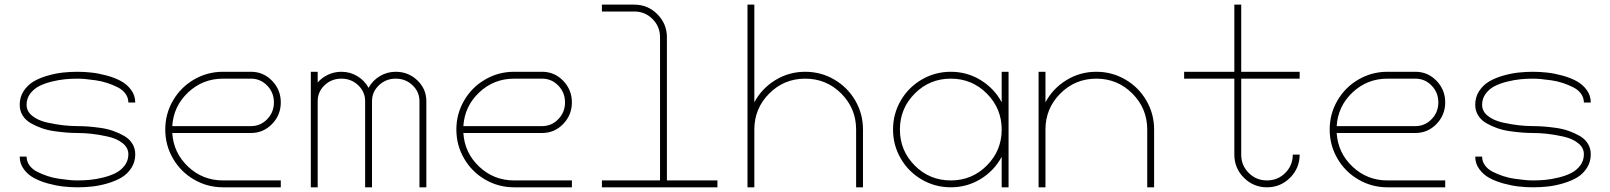

<svg xmlns="http://www.w3.org/2000/svg" viewBox="-20 -798 6861 818"><path d="M526.9 -140.6Q526.9 -168.5 502.4 -188Q478 -207.5 439.7 -216.1Q401.4 -224.6 370.1 -228Q338.9 -231.4 310.1 -231.4Q287.6 -231.4 264.6 -233.2Q241.7 -234.9 212.2 -239Q182.6 -243.2 157.7 -252Q132.8 -260.7 110.8 -273.4Q88.9 -286.1 76.4 -306.2Q64 -326.2 64 -351.6Q64 -384.3 80.6 -409.9Q97.2 -435.5 122.8 -450.7Q148.4 -465.8 182.4 -475.6Q216.3 -485.4 247.3 -488.8Q278.3 -492.2 310.1 -492.2Q339.4 -492.2 370.1 -488.8Q400.9 -485.4 435.1 -476.1Q469.2 -466.8 495.4 -452.6Q521.5 -438.5 538.8 -414.8Q556.2 -391.1 556.2 -361.3H526.9Q526.9 -381.8 514.6 -398.7Q502.4 -415.5 481.7 -426Q460.9 -436.5 437.5 -444.3Q414.1 -452.1 388.4 -455.8Q362.8 -459.5 344 -461.2Q325.2 -462.9 310.1 -462.9Q283.7 -462.9 257.6 -460.4Q231.4 -458 200.7 -450.4Q169.9 -442.9 147 -431.2Q124 -419.4 108.6 -398.9Q93.3 -378.4 93.3 -351.6Q93.3 -323.7 117.7 -304.2Q142.1 -284.7 180.4 -276.1Q218.8 -267.6 250 -264.2Q281.2 -260.7 310.1 -260.7Q332.5 -260.7 355.5 -259Q378.4 -257.3 408 -253.2Q437.5 -249 462.4 -240.2Q487.3 -231.4 509.3 -218.8Q531.2 -206.1 543.7 -186Q556.2 -166 556.2 -140.6Q556.2 -107.9 539.6 -82.3Q522.9 -56.6 497.3 -41.5Q471.7 -26.4 437.7 -16.6Q403.8 -6.8 372.8 -3.4Q341.8 0 310.1 0Q280.8 0 250 -3.4Q219.2 -6.8 185.1 -16.1Q150.9 -25.4 124.8 -39.6Q98.6 -53.7 81.3 -77.4Q64 -101.1 64 -130.9H93.3Q93.3 -110.4 105.5 -93.5Q117.7 -76.7 138.4 -66.2Q159.2 -55.7 182.6 -47.9Q206.1 -40 231.7 -36.4Q257.3 -32.7 276.1 -31Q294.9 -29.3 310.1 -29.3Q336.4 -29.3 362.5 -31.7Q388.7 -34.2 419.4 -41.7Q450.2 -49.3 473.1 -61Q496.1 -72.8 511.5 -93.3Q526.9 -113.8 526.9 -140.6Z M1049.3 -231.4H713.9Q719.2 -146.5 781.5 -87.9Q843.8 -29.3 930.2 -29.3H1176.3V0H930.2Q863.3 0 806.6 -33Q750 -65.9 717 -122.6Q684.1 -179.2 684.1 -246.1Q684.1 -313 717 -369.6Q750 -426.3 806.6 -459.2Q863.3 -492.2 930.2 -492.2H1049.3Q1102.1 -492.2 1139.2 -453.9Q1176.3 -415.5 1176.3 -361.8Q1176.3 -308.1 1139.2 -269.8Q1102.1 -231.4 1049.3 -231.4ZM713.9 -260.7H1049.3Q1089.8 -260.7 1118.4 -290.3Q1147 -319.8 1147 -361.8Q1147 -403.8 1118.4 -433.3Q1089.8 -462.9 1049.3 -462.9H930.2Q843.8 -462.9 781.5 -404.3Q719.2 -345.7 713.9 -260.7Z M1333.5 -446.3Q1351.6 -467.8 1378.2 -480Q1404.8 -492.2 1434.6 -492.2Q1471.7 -492.2 1502.7 -473.4Q1533.7 -454.6 1550.3 -423.8Q1566.9 -454.6 1597.9 -473.4Q1628.9 -492.2 1666 -492.2Q1719.7 -492.2 1758.1 -455.6Q1796.4 -418.9 1796.4 -367.2V0H1767.1V-367.2Q1767.1 -406.7 1737.5 -434.8Q1708 -462.9 1666 -462.9Q1624 -462.9 1594.5 -434.8Q1564.9 -406.7 1564.9 -367.2V0H1535.6V-367.2Q1535.6 -406.7 1506.1 -434.8Q1476.6 -462.9 1434.6 -462.9Q1392.6 -462.9 1363.3 -435.3Q1334 -407.7 1333.5 -368.2V0H1304.2V-492.2H1333.5Z M2289.6 -231.4H1954.1Q1959.5 -146.5 2021.7 -87.9Q2084 -29.3 2170.4 -29.3H2416.5V0H2170.4Q2103.5 0 2046.9 -33Q1990.2 -65.9 1957.3 -122.6Q1924.3 -179.2 1924.3 -246.1Q1924.3 -313 1957.3 -369.6Q1990.2 -426.3 2046.9 -459.2Q2103.5 -492.2 2170.4 -492.2H2289.6Q2342.3 -492.2 2379.4 -453.9Q2416.5 -415.5 2416.5 -361.8Q2416.5 -308.1 2379.4 -269.8Q2342.3 -231.4 2289.6 -231.4ZM1954.1 -260.7H2289.6Q2330.1 -260.7 2358.6 -290.3Q2387.2 -319.8 2387.2 -361.8Q2387.2 -403.8 2358.6 -433.3Q2330.1 -462.9 2289.6 -462.9H2170.4Q2084 -462.9 2021.7 -404.3Q1959.5 -345.7 1954.1 -260.7Z M2792 -639.2Q2792 -685.1 2760 -717Q2728 -749 2682.1 -749H2544.4V-778.3H2682.1Q2739.7 -778.3 2780.5 -737.5Q2821.3 -696.8 2821.3 -639.2V-29.3H3036.6V0H2544.4V-29.3H2792Z M3164.6 -778.3H3193.8V-362.3Q3225.6 -421.4 3283.4 -456.8Q3341.3 -492.2 3410.6 -492.2Q3477.5 -492.2 3534.2 -459.2Q3590.8 -426.3 3623.8 -369.6Q3656.7 -313 3656.7 -246.1V0H3627.4V-246.1Q3627.4 -335.9 3564.2 -399.4Q3501 -462.9 3410.6 -462.9Q3320.3 -462.9 3257.1 -399.4Q3193.8 -335.9 3193.8 -246.1V0H3164.6Z M4030.8 -492.2Q4100.1 -492.2 4158 -456.8Q4215.8 -421.4 4247.6 -362.3V-492.2H4276.9V-246.1V0H4247.6V-129.9Q4215.8 -70.8 4158 -35.4Q4100.1 0 4030.8 0Q3963.9 0 3907.2 -33Q3850.6 -65.9 3817.6 -122.6Q3784.7 -179.2 3784.7 -246.1Q3784.7 -313 3817.6 -369.6Q3850.6 -426.3 3907.2 -459.2Q3963.9 -492.2 4030.8 -492.2ZM4184.3 -399.4Q4121.1 -462.9 4030.8 -462.9Q3940.4 -462.9 3877.2 -399.4Q3814 -335.9 3814 -246.1Q3814 -156.2 3877.2 -92.8Q3940.4 -29.3 4030.8 -29.3Q4121.1 -29.3 4184.3 -92.8Q4247.6 -156.2 4247.6 -246.1Q4247.6 -335.9 4184.3 -399.4Z M4650.9 -492.2Q4717.8 -492.2 4774.4 -459.2Q4831.1 -426.3 4864 -369.6Q4897 -313 4897 -246.1V0H4867.7V-246.1Q4867.7 -335.9 4804.4 -399.4Q4741.2 -462.9 4650.9 -462.9Q4560.5 -462.9 4497.3 -399.4Q4434.1 -335.9 4434.1 -246.1V0H4404.8V-492.2H4434.1V-362.3Q4465.8 -421.4 4523.7 -456.8Q4581.5 -492.2 4650.9 -492.2Z M5238.8 -778.3H5268.1V-492.2H5517.1V-462.9H5268.1V-139.2Q5268.1 -93.3 5300 -61.3Q5332 -29.3 5377.9 -29.3Q5423.8 -29.3 5455.8 -61.3Q5487.8 -93.3 5487.8 -139.2H5517.1Q5517.1 -81.5 5476.3 -40.8Q5435.5 0 5377.9 0Q5320.3 0 5279.5 -40.8Q5238.8 -81.5 5238.8 -139.2V-462.9H5024.9V-492.2H5238.8Z M6010.3 -231.4H5674.8Q5680.2 -146.5 5742.4 -87.9Q5804.7 -29.3 5891.1 -29.3H6137.2V0H5891.1Q5824.2 0 5767.6 -33Q5710.9 -65.9 5678 -122.6Q5645 -179.2 5645 -246.1Q5645 -313 5678 -369.6Q5710.9 -426.3 5767.6 -459.2Q5824.2 -492.2 5891.1 -492.2H6010.3Q6063 -492.2 6100.1 -453.9Q6137.2 -415.5 6137.2 -361.8Q6137.2 -308.1 6100.1 -269.8Q6063 -231.4 6010.3 -231.4ZM5674.8 -260.7H6010.3Q6050.8 -260.7 6079.3 -290.3Q6107.9 -319.8 6107.9 -361.8Q6107.9 -403.8 6079.3 -433.3Q6050.8 -462.9 6010.3 -462.9H5891.1Q5804.7 -462.9 5742.4 -404.3Q5680.2 -345.7 5674.8 -260.7Z M6728 -140.6Q6728 -168.5 6703.6 -188Q6679.2 -207.5 6640.9 -216.1Q6602.5 -224.6 6571.3 -228Q6540 -231.4 6511.2 -231.4Q6488.8 -231.4 6465.8 -233.2Q6442.9 -234.9 6413.3 -239Q6383.8 -243.2 6358.9 -252Q6334 -260.7 6312 -273.4Q6290 -286.1 6277.6 -306.2Q6265.1 -326.2 6265.1 -351.6Q6265.1 -384.3 6281.7 -409.9Q6298.3 -435.5 6324 -450.7Q6349.6 -465.8 6383.5 -475.6Q6417.5 -485.4 6448.5 -488.8Q6479.5 -492.2 6511.2 -492.2Q6540.5 -492.2 6571.3 -488.8Q6602.1 -485.4 6636.2 -476.1Q6670.4 -466.8 6696.5 -452.6Q6722.7 -438.5 6740 -414.8Q6757.3 -391.1 6757.3 -361.3H6728Q6728 -381.8 6715.8 -398.7Q6703.6 -415.5 6682.9 -426Q6662.1 -436.5 6638.7 -444.3Q6615.2 -452.1 6589.6 -455.8Q6564 -459.5 6545.2 -461.2Q6526.4 -462.9 6511.2 -462.9Q6484.9 -462.9 6458.7 -460.4Q6432.6 -458 6401.9 -450.4Q6371.1 -442.9 6348.1 -431.2Q6325.2 -419.4 6309.8 -398.9Q6294.4 -378.4 6294.4 -351.6Q6294.4 -323.7 6318.8 -304.2Q6343.3 -284.7 6381.6 -276.1Q6419.9 -267.6 6451.2 -264.2Q6482.4 -260.7 6511.2 -260.7Q6533.7 -260.7 6556.6 -259Q6579.6 -257.3 6609.1 -253.2Q6638.7 -249 6663.6 -240.2Q6688.5 -231.4 6710.4 -218.8Q6732.4 -206.1 6744.9 -186Q6757.3 -166 6757.3 -140.6Q6757.3 -107.9 6740.7 -82.3Q6724.1 -56.6 6698.5 -41.5Q6672.9 -26.4 6638.9 -16.6Q6605 -6.8 6574 -3.4Q6543 0 6511.2 0Q6481.9 0 6451.2 -3.4Q6420.4 -6.8 6386.2 -16.1Q6352.1 -25.4 6325.9 -39.6Q6299.8 -53.7 6282.5 -77.4Q6265.1 -101.1 6265.1 -130.9H6294.4Q6294.4 -110.4 6306.6 -93.5Q6318.8 -76.7 6339.6 -66.2Q6360.4 -55.7 6383.8 -47.9Q6407.2 -40 6432.9 -36.4Q6458.5 -32.7 6477.3 -31Q6496.1 -29.3 6511.2 -29.3Q6537.6 -29.3 6563.7 -31.7Q6589.8 -34.2 6620.6 -41.7Q6651.4 -49.3 6674.3 -61Q6697.3 -72.8 6712.6 -93.3Q6728 -113.8 6728 -140.6Z"/></svg>

Font: Cherry
Style: Light
Weight: 300
Designer: Amin Abedi
Version: Version 1.00 ; ttfautohint (v1.6)